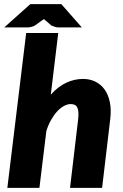

<svg xmlns="http://www.w3.org/2000/svg" viewBox="-24 -908 595 928"><path d="M144.5 -784.5Q137.5 -780.5 127.5 -778Q117.5 -775.5 108.5 -775.5H-3.5L122.5 -888H272.5L371.5 -775.5H258.5Q250 -775.5 240.8 -778.5Q231.5 -781.5 224.5 -784.5L196.5 -809Q194 -810.5 192.2 -812.2Q190.5 -814 188.5 -816Q186 -814 183.5 -812.2Q181 -810.5 178.5 -809ZM221.5 -450.5Q256.5 -489.5 296 -508Q335.5 -526.5 377.5 -526.5Q410 -526.5 436.8 -513.5Q463.5 -500.5 481.5 -475.5Q499.5 -450.5 507 -413.8Q514.5 -377 508.5 -329.5L469.5 0H314.5L353.5 -329.5Q356 -350.5 355 -365Q354 -379.5 349.5 -388.5Q345 -397.5 337 -401.2Q329 -405 317.5 -405Q302 -405 285 -395.8Q268 -386.5 252.2 -369.5Q236.5 -352.5 222.8 -328.2Q209 -304 200 -274.5L166.5 0H11.5L102.5 -748.5H257.5Z"/></svg>

Font: Lato ExtraBold
Style: Italic
Weight: 800
Italic angle: -7°
Designer: Lukasz Dziedzic with Adam Twardoch and Botio Nikoltchev
Foundry: tyPoland Lukasz Dziedzic
Version: Version 2.015; 2015-08-06; http://www.latofonts.com/